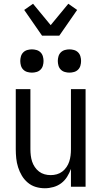

<svg xmlns="http://www.w3.org/2000/svg" viewBox="-20 -995 540 1023"><path d="M219 8Q194 8 170.5 1Q147 -6 128 -22Q109 -38 96.5 -59Q84 -80 76.5 -103.5Q69 -127 66.5 -151.5Q64 -176 64 -200V-520H142V-200Q142 -183 144 -166.5Q146 -150 151 -134.5Q156 -119 165.5 -105Q175 -91 188 -81Q201 -71 217 -66.5Q233 -62 250 -62Q267 -62 283 -66.5Q299 -71 312 -81Q325 -91 334.5 -105Q344 -119 349 -134.5Q354 -150 356 -166.5Q358 -183 358 -200V-520H436V0H358V-95Q350 -73 337.5 -53Q325 -33 306.5 -19Q288 -5 265 1.5Q242 8 219 8ZM350 -608Q338 -608 325.5 -611.5Q313 -615 304 -624Q295 -633 291.5 -645.5Q288 -658 288 -670Q288 -682 291.5 -694.5Q295 -707 304 -716Q313 -725 325.5 -728.5Q338 -732 350 -732Q362 -732 374.5 -728.5Q387 -725 396 -716Q405 -707 408.5 -694.5Q412 -682 412 -670Q412 -658 408.5 -645.5Q405 -633 396 -624Q387 -615 374.5 -611.5Q362 -608 350 -608ZM150 -608Q138 -608 125.5 -611.5Q113 -615 104 -624Q95 -633 91.5 -645.5Q88 -658 88 -670Q88 -682 91.5 -694.5Q95 -707 104 -716Q113 -725 125.5 -728.5Q138 -732 150 -732Q162 -732 174.5 -728.5Q187 -725 196 -716Q205 -707 208.5 -694.5Q212 -682 212 -670Q212 -658 208.5 -645.5Q205 -633 196 -624Q187 -615 174.5 -611.5Q162 -608 150 -608ZM204 -805 109 -942 156 -975 250 -861 344 -975 391 -942 296 -805Z"/></svg>

Font: Iosevka Term Curly
Style: Regular
Weight: 400
Designer: Belleve Invis
Foundry: Belleve Invis
Version: Version 32.3.0